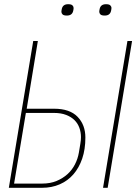

<svg xmlns="http://www.w3.org/2000/svg" viewBox="-20 -893 648 913"><path d="M180 -20Q219 -20 249 -32.5Q279 -45 301 -65Q323 -85 336.5 -111.5Q350 -138 355 -167L362 -209Q365 -227 365 -241Q365 -264 357.5 -285Q350 -306 334.5 -321.5Q319 -337 294.5 -346.5Q270 -356 237 -356H103L47 -20ZM138 -698H160L107 -376H237Q312 -376 349 -337.5Q386 -299 386 -239Q386 -183 371 -139Q356 -95 329 -64Q302 -33 264 -16.5Q226 0 180 0H22ZM586 -698H608L492 0H470ZM298 -819Q283 -819 277.5 -824.5Q272 -830 272 -837Q272 -840 272.5 -843Q273 -846 274 -851Q279 -873 304 -873Q319 -873 324.5 -867.5Q330 -862 330 -855Q330 -852 329.5 -849Q329 -846 328 -841Q323 -819 298 -819ZM478 -819Q463 -819 457.5 -824.5Q452 -830 452 -837Q452 -840 452.5 -843Q453 -846 454 -851Q459 -873 484 -873Q499 -873 504.5 -867.5Q510 -862 510 -855Q510 -852 509.5 -849Q509 -846 508 -841Q503 -819 478 -819Z"/></svg>

Font: IBM Plex Mono Thin
Style: Italic
Weight: 100
Italic angle: -9°
Monospace: yes
Designer: Mike Abbink, Paul van der Laan, Pieter van Rosmalen
Foundry: Bold Monday
Version: Version 2.3